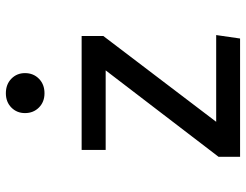

<svg xmlns="http://www.w3.org/2000/svg" viewBox="-112 -727 839 655"><g transform="rotate(-90 307.5 -399.5)"><path d="M512.3 -466.7 219.5 -81.5H515.4L503.6 0H100V-73.3L394.9 -458.5H123.6V-540.5H512.3ZM385.6 -733.8Q385.6 -705.1 366.4 -686.2Q347.2 -667.2 316.9 -667.2Q287.2 -667.2 268.2 -686.2Q249.2 -705.1 249.2 -733.8Q249.2 -761.5 268.2 -780.3Q287.2 -799 316.9 -799Q347.2 -799 366.4 -780.3Q385.6 -761.5 385.6 -733.8Z"/></g></svg>

Font: Fira Code Fixed Retina
Style: Regular
Weight: 450
Monospace: yes
Designer: Carrois Corporate, Edenspiekermann AG, Nikita Prokopov
Foundry: Carrois Corporate, Edenspiekermann AG, Nikita Prokopov
Version: Version 5.002